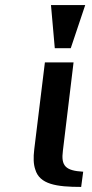

<svg xmlns="http://www.w3.org/2000/svg" viewBox="-20 -730 363 757"><path d="M228 -136 270 -484H157L115 -141C111 -108 112 -82 119 -62C136 -3 203 7 300 7L308 -53C238 -57 220 -76 228 -136ZM259 -540 316 -710H181L196 -540Z"/></svg>

Font: Gamestation Extended
Style: Italic
Weight: 400
Width: 7
Designer: Jonas Hecksher
Foundry: Jonas Hecksher, Playtypeª, e-types AS
Version: Version 1.003